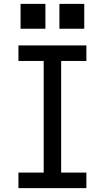

<svg xmlns="http://www.w3.org/2000/svg" viewBox="-20 -969 540 989"><path d="M75 0V-80H205V-655H75V-735H425V-655H295V-80H425V0ZM286 -821V-949H414V-821ZM86 -821V-949H214V-821Z"/></svg>

Font: Iosevka SS04 Medium
Style: Regular
Weight: 500
Monospace: yes
Designer: Belleve Invis
Foundry: Belleve Invis
Version: Version 19.0.0; ttfautohint (v1.8.4)